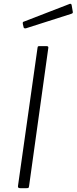

<svg xmlns="http://www.w3.org/2000/svg" viewBox="-20 -983 400 1003"><path d="M224 -742Q235 -742 232 -730L132 -12Q131 -4 129 -2Q127 0 118 0H86Q78 0 75.5 -3Q73 -6 74 -12L176 -733Q177 -739 178.5 -740.5Q180 -742 186 -742ZM354 -958 360 -923Q361 -919 360 -916Q359 -913 353 -911L115 -835Q110 -834 106.5 -836Q103 -838 103 -842L99 -859Q98 -868 102 -869L345 -963Q347 -964 350 -962.5Q353 -961 354 -958Z"/></svg>

Font: Libre Franklin Thin ExtraLight
Style: Italic
Weight: 250
Italic angle: -8°
Version: Version 3.000